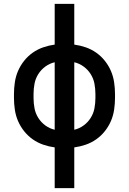

<svg xmlns="http://www.w3.org/2000/svg" viewBox="-20 -755 665 990"><path d="M262 215V5Q232 1 203 -9Q174 -19 149 -36.5Q124 -54 104.5 -78.5Q85 -103 73 -131Q61 -159 56.5 -189.5Q52 -220 52 -250V-270Q52 -300 56.5 -330.5Q61 -361 73 -389Q85 -417 104.5 -441.5Q124 -466 149 -483.5Q174 -501 203 -511Q232 -521 262 -525V-735H363V-525Q393 -521 422 -511Q451 -501 476 -483.5Q501 -466 520.5 -441.5Q540 -417 552 -389Q564 -361 568.5 -330.5Q573 -300 573 -270V-250Q573 -220 568.5 -189.5Q564 -159 552 -131Q540 -103 520.5 -78.5Q501 -54 476 -36.5Q451 -19 422 -9Q393 1 363 5V215ZM262 -86V-434Q236 -428 214 -412Q192 -396 177.5 -373Q163 -350 158 -323.5Q153 -297 153 -270V-250Q153 -223 158 -196.5Q163 -170 177.5 -147Q192 -124 214 -108Q236 -92 262 -86ZM363 -86Q389 -92 411 -108Q433 -124 447.5 -147Q462 -170 467 -196.5Q472 -223 472 -250V-270Q472 -297 467 -323.5Q462 -350 447.5 -373Q433 -396 411 -412Q389 -428 363 -434Z"/></svg>

Font: Iosevka Custom Semibold
Style: Regular
Weight: 600
Designer: Belleve Invis
Foundry: Belleve Invis
Version: Version 27.0.2; ttfautohint (v1.8.4)